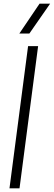

<svg xmlns="http://www.w3.org/2000/svg" viewBox="-20 -1033 295 1053"><path d="M87 0H32L134 -780H189ZM141 -849H86L197 -1013H255Z"/></svg>

Font: Tanohe Sans Light
Style: Italic
Weight: 300
Designer: Village Type and Design LLC & Cristiano Sobral
Foundry: Cooper Hewitt Smithsonian Design Museum
Version: Version 1.00;September 29, 2021;FontCreator 13.0.0.2655 64-b